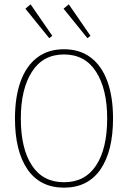

<svg xmlns="http://www.w3.org/2000/svg" viewBox="-20 -854 590 885"><path d="M275 11Q165 11 107 -73Q49 -157 49 -308Q49 -406 74.5 -477.5Q100 -549 150.5 -588Q201 -627 275 -627Q349 -627 399.5 -588Q450 -549 475.5 -477.5Q501 -406 501 -308Q501 -157 443 -73Q385 11 275 11ZM275 -14Q372 -14 423 -91.5Q474 -169 474 -308Q474 -443 423 -523Q372 -603 275 -603Q178 -603 127 -523Q76 -443 76 -308Q76 -169 127 -91.5Q178 -14 275 -14ZM207 -678 97 -814 121 -834 221 -689ZM383 -678 273 -814 297 -834 397 -689Z"/></svg>

Font: Inconsolata SemiExpanded ExtraLight
Style: Regular
Weight: 200
Width: 6
Monospace: yes
Designer: Raph Levien, Cyreal, Brenton Simpson
Foundry: Raph Levien, Cyreal, Google
Version: Version 3.001; ttfautohint (v1.8.2.53-6de2)